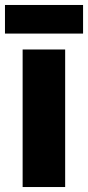

<svg xmlns="http://www.w3.org/2000/svg" viewBox="-35 -752 354 772"><path d="M299 -732H-15V-617H299ZM227 0V-553H56V0Z"/></svg>

Font: Noto Sans Arabic UI Cn Bk
Style: Regular
Weight: 900
Width: 3
Designer: Monotype Design Team, Nadine Chahine and Nizar Qandah
Foundry: Monotype Imaging Inc.
Version: Version 2.010